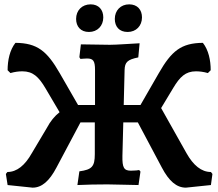

<svg xmlns="http://www.w3.org/2000/svg" viewBox="-20 -848 1004 883"><path d="M389 -701C428 -701 455 -729 455 -768C455 -803 434 -828 397 -828C357 -828 330 -800 330 -761C330 -726 351 -701 389 -701ZM567 -701C606 -701 633 -729 633 -768C633 -803 612 -828 574 -828C535 -828 508 -800 508 -761C508 -726 528 -701 567 -701ZM950 -57C906 -57 869 -88 838 -143L721 -351L777 -444C807 -494 833 -520 881 -520C897 -520 915 -518 936 -512L949 -525C949 -571 939 -618 913 -651C813 -650 769 -614 710 -511L626 -365H549L553 -526C554 -562 566 -574 616 -584L622 -649C578 -647 519 -642 485 -642C458 -642 379 -644 352 -644L345 -585L350 -577C352 -577 370 -579 380 -579C409 -579 417 -568 417 -526V-365H339L255 -511C196 -614 151 -650 51 -651C25 -618 15 -571 15 -525L28 -512C49 -518 67 -520 83 -520C132 -520 158 -494 188 -444L254 -332C231 -314 212 -291 195 -259L126 -143C95 -88 58 -57 14 -57L7 -48L15 3L130 15C172 15 207 -15 240 -78L350 -285H416V-139C416 -82 403 -68 345 -60L336 3C371 1 433 0 474 0C510 0 587 3 617 3L626 -59L620 -66C618 -65 599 -63 582 -63C550 -63 542 -77 543 -131L547 -285H614L724 -78C757 -15 792 15 835 15L950 3L957 -48Z"/></svg>

Font: Alegreya SC
Style: Bold
Weight: 700
Designer: Juan Pablo del Peral
Foundry: Huerta Tipografica
Version: Version 2.007;PS 002.007;hotconv 1.0.88;makeotf.lib2.5.64775